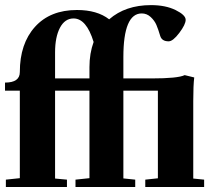

<svg xmlns="http://www.w3.org/2000/svg" viewBox="-20 -746 855 766"><path d="M3.4 0V-29.3L59.1 -35.2V-384.3H0V-416.5Q59.1 -416.5 59.1 -458.5Q59.1 -571.8 119.6 -638.9Q180.2 -706.1 287.1 -706.1Q367.7 -706.1 415.5 -668.9Q480.5 -725.6 582.5 -725.6Q640.6 -725.6 680.7 -705.8Q720.7 -686 720.7 -667Q720.7 -648.4 695.3 -614.7Q669.9 -581.1 652.8 -581.1Q625.5 -581.1 619.1 -603Q611.3 -629.4 604 -646.5Q596.7 -663.6 581.3 -678Q565.9 -692.4 545.4 -692.4Q472.2 -692.4 472.2 -518.1V-433.1H584Q689.9 -433.1 716.8 -446.3L754.9 -437Q751 -405.3 751 -342.3V-33.7L794.4 -29.3V0H559.6V-29.3L609.9 -34.7V-384.3H472.2V-34.2L519.5 -29.3V0H281.2V-29.3L336.9 -35.2V-384.3H199.7V-33.7L247.1 -29.3V0ZM199.7 -537.1V-433.1H336.9V-478.5Q336.9 -532.7 353.5 -578.6Q324.7 -672.4 273.4 -672.4Q238.8 -672.4 219.2 -635.3Q199.7 -598.1 199.7 -537.1Z"/></svg>

Font: Elstob Grade
Style: Regular
Weight: 400
Designer: Peter S. Baker
Version: Version 1.015